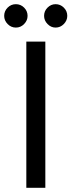

<svg xmlns="http://www.w3.org/2000/svg" viewBox="-49 -899 342 919"><path d="M77 0V-700H168V0ZM27 -767Q4 -767 -12.5 -784Q-29 -801 -29 -823Q-29 -846 -12.5 -862.5Q4 -879 27 -879Q50 -879 66.5 -862.5Q83 -846 83 -823Q83 -801 66.5 -784Q50 -767 27 -767ZM217 -767Q195 -767 178.5 -784Q162 -801 162 -823Q162 -846 178.5 -862.5Q195 -879 217 -879Q240 -879 256.5 -862.5Q273 -846 273 -823Q273 -801 256.5 -784Q240 -767 217 -767Z"/></svg>

Font: Zen Kaku Gothic New Medium
Style: Regular
Weight: 500
Designer: Yoshimichi Ohira
Foundry: Positype
Version: Version 1.002